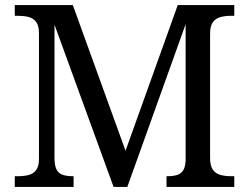

<svg xmlns="http://www.w3.org/2000/svg" viewBox="-20 -734 978 754"><path d="M38 0V-42H51Q73 -42 91.5 -46.5Q110 -51 121.5 -65.5Q133 -80 133 -109V-604Q133 -634 121.5 -648.5Q110 -663 91.5 -667.5Q73 -672 51 -672H38V-714H266L473 -142L678 -714H900V-672H887Q865 -672 846 -667Q827 -662 816 -647Q805 -632 805 -600V-114Q805 -83 816 -67.5Q827 -52 846 -47Q865 -42 887 -42H900V0H634V-42H637Q659 -42 674.5 -46.5Q690 -51 699 -64.5Q708 -78 709 -105V-639L480 0H426L194 -637V-114Q194 -83 202.5 -67.5Q211 -52 227.5 -47Q244 -42 266 -42H269V0Z"/></svg>

Font: Noto Serif Gurmukhi
Style: Regular
Weight: 400
Designer: Vaibhav Singh and the Monotype Design Team
Foundry: Monotype Imaging Inc.
Version: Version 2.003